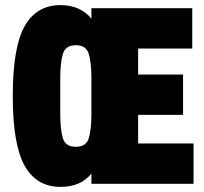

<svg xmlns="http://www.w3.org/2000/svg" viewBox="-20 -720 800 752"><path d="M217 12Q123 12 76.5 -71Q30 -154 30 -344Q30 -535 76.5 -617.5Q123 -700 217 -700Q294 -700 338 -647V-688H733V-530H521V-428H697V-270H521V-158H738V0H338V-40Q316 -13 285.5 -0.5Q255 12 217 12ZM277 -145Q318 -145 328 -179.5Q338 -214 338 -272V-416Q338 -473 328 -508Q318 -543 277 -543Q236 -543 226 -508Q216 -473 216 -416V-272Q216 -214 226 -179.5Q236 -145 277 -145Z"/></svg>

Font: Archivo ExtraCondensed Black
Style: Regular
Weight: 900
Width: 2
Designer: Hector Gatti
Foundry: Omnibus-Type
Version: Version 2.001; ttfautohint (v1.8.3)